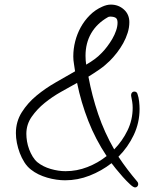

<svg xmlns="http://www.w3.org/2000/svg" viewBox="-20 -777 633 843"><path d="M592.8 -298.8Q592.8 -238.3 567.4 -184.6Q542 -130.9 500 -88.9Q519.5 -59.6 539.6 -33.2Q559.6 -6.8 582 19.5Q586.9 24.4 586.9 31.2Q586.9 37.1 583 41.5Q579.1 45.9 573.2 45.9Q565.4 45.9 550.3 31.7Q535.2 17.6 519 -0.5Q502.9 -18.6 488.8 -36.1Q474.6 -53.7 469.7 -60.5Q425.8 -26.4 373.5 -5.9Q321.3 14.6 265.6 14.6Q248 14.6 227.5 11.7Q207 8.8 187 2.9Q167 -2.9 148.9 -11.7Q130.9 -20.5 116.2 -32.2Q99.6 -44.9 87.4 -64Q75.2 -83 66.9 -105Q58.6 -127 54.2 -149.4Q49.8 -171.9 49.8 -192.4Q49.8 -243.2 75.7 -284.2Q101.6 -325.2 140.6 -357.4Q179.7 -389.6 225.1 -415.5Q270.5 -441.4 309.6 -463.9Q307.6 -480.5 304.7 -496.6Q301.8 -512.7 301.8 -529.3Q301.8 -562.5 310.1 -595.2Q318.4 -627.9 334.5 -657.2Q350.6 -686.5 374.5 -710.4Q398.4 -734.4 429.7 -748Q438.5 -752 447.8 -754.4Q457 -756.8 466.8 -756.8Q500 -756.8 523.9 -735.4Q547.9 -713.9 547.9 -679.7Q547.9 -656.2 540.5 -632.8Q533.2 -609.4 521 -587.4Q508.8 -565.4 493.7 -545.9Q478.5 -526.4 462.9 -510.7Q441.4 -489.3 417.5 -472.7Q393.6 -456.1 368.2 -440.4Q383.8 -356.4 411.1 -275.9Q438.5 -195.3 481.4 -121.1Q517.6 -158.2 540 -204.6Q562.5 -251 562.5 -303.7Q562.5 -317.4 560.5 -330.1Q558.6 -342.8 555.7 -356.4V-360.4Q555.7 -366.2 559.6 -370.6Q563.5 -375 569.3 -375Q581.1 -375 584 -363.3Q588.9 -349.6 590.8 -331.5Q592.8 -313.5 592.8 -298.8ZM496.1 -677.7Q496.1 -694.3 487.3 -699.2Q478.5 -704.1 463.9 -704.1Q457 -704.1 453.1 -701.2Q405.3 -673.8 380.4 -630.9Q355.5 -587.9 355.5 -532.2Q355.5 -511.7 358.4 -493.2Q377 -503.9 394.5 -516.6Q412.1 -529.3 426.8 -544.9Q438.5 -556.6 450.7 -572.8Q462.9 -588.9 473.1 -606.4Q483.4 -624 489.7 -642.6Q496.1 -661.1 496.1 -677.7ZM448.2 -91.8Q399.4 -165 367.7 -246.1Q335.9 -327.1 318.4 -413.1Q287.1 -395.5 248.5 -374Q210 -352.5 176.3 -325.2Q142.6 -297.9 119.1 -264.2Q95.7 -230.5 95.7 -189.5Q95.7 -173.8 98.6 -156.2Q101.6 -138.7 107.9 -121.6Q114.3 -104.5 123.5 -89.4Q132.8 -74.2 144.5 -64.5Q168.9 -44.9 202.6 -35.2Q236.3 -25.4 267.6 -25.4Q317.4 -25.4 363.8 -43.5Q410.2 -61.5 448.2 -91.8Z"/></svg>

Font: Calligraffitti
Style: Regular
Weight: 400
Designer: Dathan Boardman
Foundry: Open Window
Version: Version 1.002